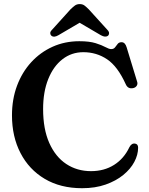

<svg xmlns="http://www.w3.org/2000/svg" viewBox="-20 -924 746 962"><path d="M672 -184Q672 -148.5 653 -112.8Q634 -77 597.5 -47.2Q561 -17.5 509 0.8Q457 19 391.5 19Q283 19 204.2 -27.8Q125.5 -74.5 82.8 -157Q40 -239.5 40 -346Q40 -426.5 65.2 -494.2Q90.5 -562 136.2 -612Q182 -662 243.5 -689.8Q305 -717.5 377.5 -717.5Q427.5 -717.5 458.8 -707.8Q490 -698 508.2 -688Q526.5 -678 537 -678Q549.5 -678 556.2 -686.5Q563 -695 569.5 -703.8Q576 -712.5 589 -712.5Q607 -712.5 614.5 -687L667 -515Q671 -503.5 665 -494.2Q659 -485 647 -482.5Q621 -477 610 -502Q569.5 -591.5 516.5 -627Q463.5 -662.5 397.5 -662.5Q338.5 -662.5 293 -627.2Q247.5 -592 221.8 -528Q196 -464 196 -377.5Q196 -277 227 -207.5Q258 -138 312.2 -102.2Q366.5 -66.5 436 -66.5Q502 -66.5 551.5 -97.8Q601 -129 628 -186Q639 -207.5 657 -204.5Q672 -202 672 -184ZM272.5 -747.5Q250.5 -734.5 237.5 -745Q232.5 -749 231.8 -757Q231 -765 240 -774L333.5 -877.5Q345.5 -889 355.2 -896.2Q365 -903.5 379.5 -903.5Q394 -903.5 403.5 -896.2Q413 -889 424.5 -877.5L518.5 -774Q527 -765 526.5 -757Q526 -749 521 -745Q508 -735 485.5 -747.5L379 -810Z"/></svg>

Font: Fraunces 9pt SemiBold
Style: Regular
Weight: 600
Version: Version 1.000;[b76b70a41]